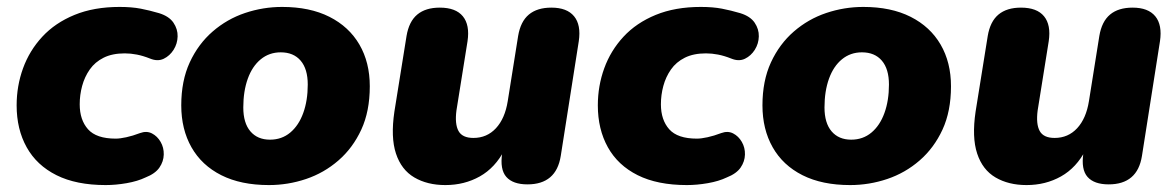

<svg xmlns="http://www.w3.org/2000/svg" viewBox="-20 -523 3394 554"><path d="M285 11Q200 11 143 -17.5Q86 -46 57 -98Q28 -150 28 -219Q28 -275 46.5 -326Q65 -377 102 -417Q139 -457 195 -480Q251 -503 325 -503Q360 -503 386 -498Q412 -493 439 -485Q468 -476 480.5 -457.5Q493 -439 492.5 -418Q492 -397 481 -379.5Q470 -362 452.5 -353.5Q435 -345 413 -354Q393 -362 375 -365.5Q357 -369 340 -369Q304 -369 279 -356.5Q254 -344 239 -322.5Q224 -301 217 -275Q210 -249 210 -222Q210 -177 234 -150Q258 -123 314 -123Q326 -123 344.5 -127Q363 -131 384 -139Q403 -146 418.5 -138Q434 -130 443.5 -113.5Q453 -97 452.5 -77Q452 -57 440 -39.5Q428 -22 400 -11Q377 0 345.5 5.5Q314 11 285 11Z M756 11Q675 11 618.5 -17.5Q562 -46 532.5 -98Q503 -150 503 -219Q503 -290 527.5 -343Q552 -396 593.5 -432Q635 -468 687 -485.5Q739 -503 794 -503Q874 -503 930.5 -474.5Q987 -446 1017 -394.5Q1047 -343 1047 -274Q1047 -202 1022.5 -149Q998 -96 956.5 -60Q915 -24 863 -6.5Q811 11 756 11ZM759 -120Q793 -120 817.5 -140.5Q842 -161 855 -197Q868 -233 868 -279Q868 -324 847.5 -348Q827 -372 790 -372Q757 -372 732.5 -352Q708 -332 695 -296Q682 -260 682 -213Q682 -168 702.5 -144Q723 -120 759 -120Z M1265 11Q1213 11 1175.5 -11Q1138 -33 1122.5 -80Q1107 -127 1118 -201L1153 -419Q1160 -461 1184 -481Q1208 -501 1249 -501Q1295 -501 1315.5 -476Q1336 -451 1329 -404L1297 -204Q1292 -165 1303 -145Q1314 -125 1346 -125Q1385 -125 1411 -153Q1437 -181 1445 -231L1475 -419Q1482 -461 1506 -481Q1530 -501 1571 -501Q1616 -501 1636.5 -476Q1657 -451 1650 -404L1598 -73Q1585 9 1502 9Q1460 9 1441 -12.5Q1422 -34 1429 -81L1437 -135L1436 -91Q1409 -39 1364.5 -14Q1320 11 1265 11Z M1962 11Q1877 11 1820 -17.5Q1763 -46 1734 -98Q1705 -150 1705 -219Q1705 -275 1723.5 -326Q1742 -377 1779 -417Q1816 -457 1872 -480Q1928 -503 2002 -503Q2037 -503 2063 -498Q2089 -493 2116 -485Q2145 -476 2157.5 -457.5Q2170 -439 2169.5 -418Q2169 -397 2158 -379.5Q2147 -362 2129.5 -353.5Q2112 -345 2090 -354Q2070 -362 2052 -365.5Q2034 -369 2017 -369Q1981 -369 1956 -356.5Q1931 -344 1916 -322.5Q1901 -301 1894 -275Q1887 -249 1887 -222Q1887 -177 1911 -150Q1935 -123 1991 -123Q2003 -123 2021.5 -127Q2040 -131 2061 -139Q2080 -146 2095.5 -138Q2111 -130 2120.5 -113.5Q2130 -97 2129.5 -77Q2129 -57 2117 -39.5Q2105 -22 2077 -11Q2054 0 2022.5 5.5Q1991 11 1962 11Z M2433 11Q2352 11 2295.5 -17.5Q2239 -46 2209.5 -98Q2180 -150 2180 -219Q2180 -290 2204.5 -343Q2229 -396 2270.5 -432Q2312 -468 2364 -485.5Q2416 -503 2471 -503Q2551 -503 2607.5 -474.5Q2664 -446 2694 -394.5Q2724 -343 2724 -274Q2724 -202 2699.5 -149Q2675 -96 2633.5 -60Q2592 -24 2540 -6.5Q2488 11 2433 11ZM2436 -120Q2470 -120 2494.5 -140.5Q2519 -161 2532 -197Q2545 -233 2545 -279Q2545 -324 2524.5 -348Q2504 -372 2467 -372Q2434 -372 2409.5 -352Q2385 -332 2372 -296Q2359 -260 2359 -213Q2359 -168 2379.5 -144Q2400 -120 2436 -120Z M2942 11Q2890 11 2852.5 -11Q2815 -33 2799.5 -80Q2784 -127 2795 -201L2830 -419Q2837 -461 2861 -481Q2885 -501 2926 -501Q2972 -501 2992.5 -476Q3013 -451 3006 -404L2974 -204Q2969 -165 2980 -145Q2991 -125 3023 -125Q3062 -125 3088 -153Q3114 -181 3122 -231L3152 -419Q3159 -461 3183 -481Q3207 -501 3248 -501Q3293 -501 3313.5 -476Q3334 -451 3327 -404L3275 -73Q3262 9 3179 9Q3137 9 3118 -12.5Q3099 -34 3106 -81L3114 -135L3113 -91Q3086 -39 3041.5 -14Q2997 11 2942 11Z"/></svg>

Font: Nunito ExtraLight Black
Style: Italic
Weight: 900
Italic angle: -9°
Version: Version 3.602